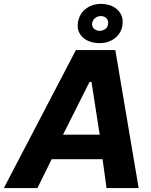

<svg xmlns="http://www.w3.org/2000/svg" viewBox="-70 -954 764 974"><path d="M315 -700H515L633.4 0H470.4L443.2 -198.4L442 -230L394.2 -538.4H384.2L228.8 -229.2L217.8 -198.2L119.8 0H-50.4ZM174.6 -271H503.2L519 -146.4H114.8ZM325.6 -841.6Q333.8 -887.8 370 -912.8Q406.2 -937.8 456 -933.6Q505.4 -929 532 -898.5Q558.6 -868 550.4 -822Q542.8 -780.4 507.1 -756.1Q471.4 -731.8 421.6 -735.8Q371.8 -740 344.9 -769.7Q318 -799.4 325.6 -841.6ZM478 -830.2Q481.4 -846.6 471.9 -858.8Q462.4 -871 444.8 -872.4Q427.6 -873.4 414.3 -863.7Q401 -854 397.6 -837Q395.2 -821.6 404.6 -810.7Q414 -799.8 431.2 -797.8Q449.2 -796.8 462.4 -805.5Q475.6 -814.2 478 -830.2Z"/></svg>

Font: Fixel Italic Variable 20240409 Display Thin
Style: Italic
Weight: 100
Italic angle: -10°
Designer: AlfaBravo + MacPaw
Foundry: Kyrylo Tkachov, Marchela Mozhyna, Serhii Makarenko, Maria Weinstein, Zakhar Kryvoshyya
Version: Version 1.211;Glyphs 3.2 (3225)